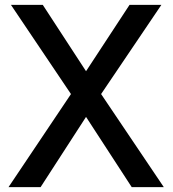

<svg xmlns="http://www.w3.org/2000/svg" viewBox="-20 -770 710 790"><path d="M654 0H522L334 -289L147 0H15L272 -383L25 -750H156L334 -477L513 -750H644L396 -383Z"/></svg>

Font: Orkney Medium
Style: Regular
Weight: 500
Designer: Samuel Oakes and Alfredo Marco Pradil
Foundry: Alfredo Marco Pradil
Version: 1.0; ttfautohint (v1.5)